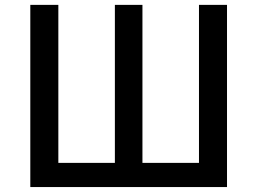

<svg xmlns="http://www.w3.org/2000/svg" viewBox="-20 -756 1040 776"><path d="M102.5 0V-736.3H215.8V-97.7H444.3V-736.3H555.7V-97.7H784.2V-736.3H897.5V0Z"/></svg>

Font: Gen Shin Gothic Medium
Style: Regular
Weight: 500
Designer: [Source Han Sans]
Ryoko NISHIZUKA  (kana & ideographs); Paul D. Hunt (Latin, Greek & Cyrillic); Wenlong ZHANG  (bopomofo
Version: Version 1.002.20150607